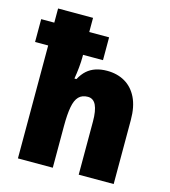

<svg xmlns="http://www.w3.org/2000/svg" viewBox="-115 -850 833 940"><g transform="rotate(15 301.0 -380.0)"><path d="M240.2 -759.8V-688H340.8V-572.3H239.7V-558.6Q239.7 -537.6 236.8 -507.3Q233.9 -477.1 229 -449.2H239.3Q253.9 -476.6 273.2 -493.7Q292.5 -510.7 317.9 -519Q343.3 -527.3 374.5 -527.3Q426.3 -527.3 465.3 -504.6Q504.4 -481.9 526.4 -437Q548.3 -392.1 548.3 -324.7V0H371.1V-269Q371.1 -324.2 357.7 -352.1Q344.2 -379.9 316.4 -379.9Q287.1 -379.9 270.3 -362.5Q253.4 -345.2 246.6 -308.1Q239.7 -271 239.7 -211.4V0H63V-572.3H-3.4V-688H63V-759.8Z"/></g></svg>

Font: Open Sans SemiCondensed ExtraBold
Style: Regular
Weight: 800
Width: 4
Designer: Monotype Design Team
Foundry: Monotype Imaging Inc.
Version: Version 3.000